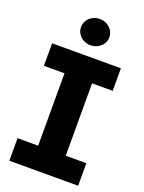

<svg xmlns="http://www.w3.org/2000/svg" viewBox="-170 -1008 813 1086"><g transform="rotate(20 236.5 -464.5)"><path d="M29.3 -707H443.4V-571.3H319.3V-135.7H443.4V0H29.3V-135.7H153.3V-571.3H29.3ZM151.4 -849.6Q151.4 -871.1 162.8 -889.4Q174.3 -907.7 193.8 -918.2Q213.4 -928.7 236.3 -928.7Q259.3 -928.7 279.1 -918.2Q298.8 -907.7 310.5 -889.4Q322.3 -871.1 322.3 -849.6Q322.3 -828.1 310.5 -809.8Q298.8 -791.5 279.1 -781Q259.3 -770.5 236.3 -770.5Q213.4 -770.5 193.8 -781Q174.3 -791.5 162.8 -809.8Q151.4 -828.1 151.4 -849.6Z"/></g></svg>

Font: Pretendard GOV ExtraBold
Style: Regular
Weight: 800
Designer: Base glyphs from Inter by Rasmus Andersson; Hangeul glyphs from Noto Sans CJK(Source Han Sans) by Jang Soo-young and Kan
Foundry: Kil Hyung-jin
Version: Version 1.309